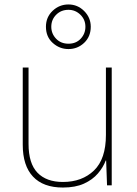

<svg xmlns="http://www.w3.org/2000/svg" viewBox="-20 -831 613 861"><path d="M481 -528V0H460L456 -111H454Q443 -81 419 -53Q395 -25 356.5 -7.5Q318 10 262 10Q174 10 128 -39Q82 -88 82 -182V-528H108V-186Q108 -98 148 -56.5Q188 -15 262 -15Q348 -15 401.5 -66.5Q455 -118 455 -226V-528ZM287 -611Q247 -611 216.5 -638.5Q186 -666 186 -711Q186 -754 216 -782.5Q246 -811 287 -811Q328 -811 357.5 -781.5Q387 -752 387 -711Q387 -667 357.5 -639Q328 -611 287 -611ZM287 -635Q321 -635 342 -657.5Q363 -680 363 -711Q363 -743 340.5 -765Q318 -787 287 -787Q254 -787 232 -765Q210 -743 210 -711Q210 -680 231.5 -657.5Q253 -635 287 -635Z"/></svg>

Font: Noto Sans Syriac Western Thin
Style: Regular
Weight: 100
Designer: Patrick Giasson and the Monotype Design Team
Foundry: Monotype Imaging Inc.
Version: Version 3.000; ttfautohint (v1.8.4.7-5d5b)